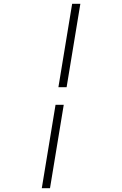

<svg xmlns="http://www.w3.org/2000/svg" viewBox="-20 -843 640 1006"><path d="M286 -386 358 -823H401L329 -386ZM199 143 271 -294H314L242 143Z"/></svg>

Font: Iosevka Curly Slab XLtEx
Style: Italic
Weight: 200
Width: 7
Italic angle: -9°
Monospace: yes
Designer: Belleve Invis
Foundry: Belleve Invis
Version: Version 11.1.0; ttfautohint (v1.8.3)